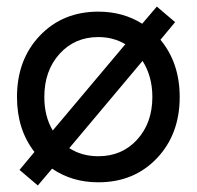

<svg xmlns="http://www.w3.org/2000/svg" viewBox="-20 -548 604 590"><path d="M96.2 22 40 -25.9 85.9 -81.1Q32.2 -149.9 32.2 -250Q32.2 -364.7 102.5 -438.5Q172.9 -512.2 282.2 -512.2Q357.9 -512.2 417 -475.1L461.9 -527.8L518.1 -480L473.1 -425.8Q532.2 -354.5 532.2 -250Q532.2 -135.3 461.9 -61.5Q391.6 12.2 282.2 12.2Q201.2 12.2 140.1 -29.8ZM282.2 -67.9Q355 -67.9 401.6 -119.1Q448.2 -170.4 448.2 -250Q448.2 -313.5 418 -360.8L192.9 -92.8Q231.4 -67.9 282.2 -67.9ZM116.2 -250Q116.2 -190.4 142.1 -147L365.2 -412.1Q328.1 -434.1 282.2 -434.1Q209.5 -434.1 162.8 -382.3Q116.2 -330.6 116.2 -250Z"/></svg>

Font: Apfel Grotezk
Style: Regular
Weight: 400
Designer: Luigi Gorlero
Foundry: © 2023, Luigi Gorlero & Collletttivo
Version: Version 2.000;Glyphs 3.2 (3217)